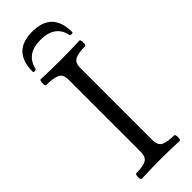

<svg xmlns="http://www.w3.org/2000/svg" viewBox="-281 -878 905 905"><g transform="rotate(-45 172.0 -425.0)"><path d="M48 3Q44 3 42.5 -6Q41 -15 42.5 -24.5Q44 -34 48 -34Q92 -34 113.5 -44.5Q135 -55 135 -91V-572Q135 -607 112.5 -617.5Q90 -628 43 -628Q38 -628 36.5 -637.5Q35 -647 37 -656.5Q39 -666 43 -666Q108 -663 172 -663Q237 -663 301 -666Q306 -666 307.5 -656.5Q309 -647 307.5 -637.5Q306 -628 301 -628Q258 -628 235.5 -617.5Q213 -607 213 -572V-91Q213 -55 235.5 -44.5Q258 -34 301 -34Q306 -34 307.5 -24.5Q309 -15 307.5 -6Q306 3 301 3Q238 0 175 0Q111 0 48 3ZM42 -718Q42 -853 174 -853Q306 -853 306 -718Q306 -713 297 -713Q288 -713 287 -718Q270 -798 174 -798Q79 -798 61 -718Q60 -713 51 -712.5Q42 -712 42 -718Z"/></g></svg>

Font: Junicode
Style: Regular
Weight: 400
Designer: Peter S. Baker
Version: Version 2.100; ttfautohint (v1.8.4)